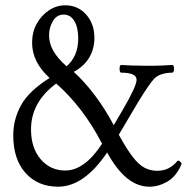

<svg xmlns="http://www.w3.org/2000/svg" viewBox="-20 -690 717 724"><path d="M199 14Q123 14 76.5 -37.5Q30 -89 30 -180Q30 -240 59.5 -293.5Q89 -347 167 -396Q101 -456 101 -529Q101 -569 118.5 -600.5Q136 -632 164.5 -651Q193 -670 226 -670Q274 -670 305 -635Q336 -600 336 -547Q336 -506 316.5 -473Q297 -440 258 -419Q297 -384 335.5 -333.5Q374 -283 409 -218L443 -276Q495 -365 495 -389Q495 -416 437 -416Q433 -416 431.5 -423.5Q430 -431 431.5 -438Q433 -445 437 -445Q450 -444 476.5 -443Q503 -442 534 -442Q568 -442 592.5 -443Q617 -444 629 -445Q634 -445 635.5 -438Q637 -431 635.5 -423.5Q634 -416 629 -416Q610 -416 592.5 -411Q575 -406 563 -395Q553 -385 536 -360Q519 -335 499 -302L428 -182Q457 -129 480 -99Q503 -69 525 -57.5Q547 -46 572 -46Q598 -46 616.5 -56Q635 -66 648 -82Q652 -87 659 -81Q666 -75 664 -70Q645 -25 611.5 -5.5Q578 14 544 14Q498 14 458.5 -18.5Q419 -51 384 -115Q297 14 199 14ZM231 -440Q275 -478 275 -545Q275 -586 260.5 -610.5Q246 -635 220 -635Q194 -635 179.5 -610.5Q165 -586 165 -557Q165 -526 181.5 -497.5Q198 -469 231 -440ZM226 -47Q299 -47 365 -148Q328 -219 285 -275Q242 -331 192 -375Q97 -305 97 -202Q97 -132 133.5 -89.5Q170 -47 226 -47Z"/></svg>

Font: Junicode Two Beta Condensed
Style: Regular
Weight: 400
Width: 3
Designer: Peter S. Baker
Foundry: Briery Creek Software
Version: Version 1.053; ttfautohint (v1.8.4)